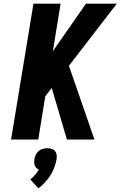

<svg xmlns="http://www.w3.org/2000/svg" viewBox="-20 -755 652 1039"><path d="M342 0 260 -279 225 -234 187 0H40L161 -735H308L266 -478L445 -735H612L353 -399L491 0ZM188 264 144 216Q158 205 169.5 191.5Q181 178 191 163Q183 160 177 154Q171 148 168 140.5Q165 133 165 124.5Q165 116 166 107Q168 95 173.5 83Q179 71 189 62.5Q199 54 211.5 50.5Q224 47 236 47Q248 47 259.5 50.5Q271 54 278 62.5Q285 71 286.5 83Q288 95 286 107Q282 129 274 151Q266 173 253 193.5Q240 214 223.5 232Q207 250 188 264Z"/></svg>

Font: Iosevka Heavy Extended
Style: Italic
Weight: 900
Width: 7
Italic angle: -9°
Monospace: yes
Designer: Belleve Invis
Foundry: Belleve Invis
Version: Version 32.5.0; ttfautohint (v1.8.4)